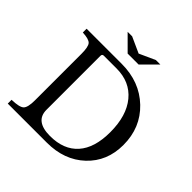

<svg xmlns="http://www.w3.org/2000/svg" viewBox="-238 -1160 1360 1360"><g transform="rotate(45 442.0 -480.0)"><path d="M429 0H38V-38Q115 -40 136.5 -60.5Q158 -81 158 -152V-618Q158 -688 140 -708.5Q122 -729 58 -732V-770H409Q590 -770 707.5 -657.5Q825 -545 825 -372Q825 -208 714.5 -104Q604 0 429 0ZM407 -721H280Q263 -721 263 -704V-163Q263 -49 412 -49Q549 -49 622 -131Q695 -213 695 -370Q695 -535 618 -628Q541 -721 407 -721ZM498 -851H388L279 -960H324L443 -906L562 -960H607Z"/></g></svg>

Font: Libre Baskerville
Style: Regular
Weight: 400
Designer: Pablo Impallari, Rodrigo Fuenzalida
Foundry: Pablo Impallari, Rodrigo Fuenzalida
Version: Version 1.000